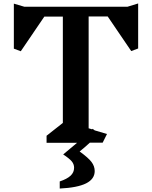

<svg xmlns="http://www.w3.org/2000/svg" viewBox="-20 -825 877 1109"><path d="M778 -545 738 -530 602 -730H492V-84L512 -78L515 -81L527 -72L598 -51L573 -1H499Q472 24 440 50Q490 86 508.5 110.5Q527 135 527 163Q527 209 477.5 234Q428 259 325 264V223Q367 209 387.5 190Q408 171 408 144Q408 123 394 106.5Q380 90 345 67L425 0H249V-41L343 -115V-729H236L100 -529L60 -544V-804L121 -786H716L778 -805Z"/></svg>

Font: Inknut Antiqua SemiBold
Style: Regular
Weight: 600
Designer: Claus Eggers Sørensen
Foundry: Claus Eggers Sørensen
Version: Version 1.003; ttfautohint (v1.8.2) -l 8 -r 50 -G 200 -x 14 